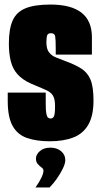

<svg xmlns="http://www.w3.org/2000/svg" viewBox="-20 -613 445 844"><path d="M199 8Q140 8 98.5 -6.5Q57 -21 35.5 -59.5Q14 -98 14 -169V-206Q56 -206 97.5 -206Q139 -206 181 -206V-155Q181 -128 183.5 -114.5Q186 -101 190.5 -96.5Q195 -92 202 -92Q213 -92 217.5 -102.5Q222 -113 222 -147Q222 -179 212 -194Q202 -209 178.5 -219Q155 -229 115 -246Q78 -263 57 -286.5Q36 -310 27.5 -343.5Q19 -377 19 -422Q19 -485 35.5 -522.5Q52 -560 92 -576.5Q132 -593 202 -593Q292 -593 338 -557.5Q384 -522 384 -449V-373Q344 -373 304.5 -373Q265 -373 225 -373V-399Q225 -440 222.5 -453.5Q220 -467 204 -467Q191 -467 187.5 -458Q184 -449 184 -427Q184 -398 195.5 -383Q207 -368 226 -360.5Q245 -353 266 -345Q310 -329 337.5 -311.5Q365 -294 378 -262.5Q391 -231 391 -171Q391 -104 368 -64.5Q345 -25 302 -8.5Q259 8 199 8ZM136 211Q153 187 162 168Q171 149 171 137Q171 129 162.5 123Q154 117 146 108Q138 99 138 84Q138 66 155.5 51Q173 36 201 36Q230 36 248.5 51.5Q267 67 267 91Q267 106 256 128.5Q245 151 229.5 173Q214 195 198 211Z"/></svg>

Font: Alumni Sans Black
Style: Regular
Weight: 900
Designer: Robert E. Leuschke
Foundry: Robert E. Leuschke
Version: Version 1.018